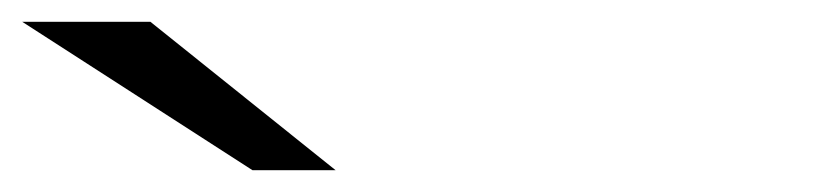

<svg xmlns="http://www.w3.org/2000/svg" viewBox="-431 -704 748 176"><path d="M-199.6 -548H-123.4L-293.1 -684H-410.6Z"/></svg>

Font: Din Kursivschrift
Style: BreitLeft
Weight: 400
Version: Version 1.089